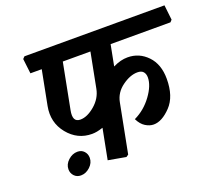

<svg xmlns="http://www.w3.org/2000/svg" viewBox="-116 -807 1129 1004"><g transform="rotate(-20 448.5 -305.5)"><path d="M441.9 -555.2H288.1L239.3 -302.7Q232.9 -270.5 240.7 -254.4Q248.5 -238.3 271.5 -238.3Q309.6 -238.3 352.1 -274.4Q394.5 -310.5 404.3 -361.3ZM888.2 -649.4 897.5 -566.4 887.2 -555.2H554.2L531.7 -439Q554.7 -450.2 574.2 -455.1Q593.8 -460 613.3 -460Q677.7 -460 722.9 -412.8Q768.1 -365.7 768.1 -284.7Q768.1 -186.5 718.8 -134.8Q669.4 -83 623 -83Q600.6 -83 577.6 -97.2Q554.7 -111.3 539.1 -143.1Q597.7 -170.9 637.7 -225.6Q677.7 -280.3 677.7 -325.2Q677.7 -344.7 667.5 -356.7Q657.2 -368.7 634.8 -368.7Q594.2 -368.7 549.8 -336.4Q505.4 -304.2 495.6 -252.9L442.9 19L430.2 27.8L332 10.3L364.7 -158.7Q345.2 -152.3 331.1 -149.7Q316.9 -147 303.2 -147Q222.7 -147 169.9 -211.9Q117.2 -276.9 133.8 -363.8L170.9 -555.2H107.9L98.1 -638.2L108.9 -649.4ZM123 -15.1Q123 -43 146.5 -64.5Q169.9 -85.9 198.2 -85.9Q220.7 -85.9 234.6 -70.8Q248.5 -55.7 248.5 -34.2Q248.5 -5.9 225.3 15.6Q202.1 37.1 174.3 37.1Q151.9 37.1 137.5 22Q123 6.8 123 -15.1Z"/></g></svg>

Font: Sitara
Style: Bold Italic
Weight: 700
Italic angle: -11°
Designer: Neelakash Kshetrimayum
Foundry: Neelakash Kshetrimayum
Version: Version 1.000;PS Version 1.000;PS 1.0;hotconv 1.;hotconv 1.0